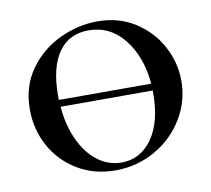

<svg xmlns="http://www.w3.org/2000/svg" viewBox="-62 -549 693 630"><g transform="rotate(-10 285.0 -234.0)"><path d="M538 -240Q538 -173 503 -115Q468 -57 407.5 -22.5Q347 12 275 12Q204 12 148.5 -21.5Q93 -55 62.5 -111Q32 -167 32 -233Q32 -310 72 -366Q112 -422 174 -451Q236 -480 300 -480Q371 -480 425 -445.5Q479 -411 508.5 -356Q538 -301 538 -240ZM131 -262V-248H439Q431 -339 384.5 -397.5Q338 -456 266 -456Q201 -456 166 -406Q131 -356 131 -262ZM440 -217V-225H133Q138 -163 160.5 -114Q183 -65 219 -37.5Q255 -10 299 -10Q362 -10 401 -65Q440 -120 440 -217Z"/></g></svg>

Font: Cormorant SC SemiBold
Style: Regular
Weight: 600
Designer: Christian Thalmann (Catharsis Fonts)
Version: Version 3.000